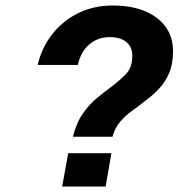

<svg xmlns="http://www.w3.org/2000/svg" viewBox="-20 -678 649 698"><path d="M245 -181Q258 -232 281 -265Q304 -298 331 -320.5Q358 -343 383 -361Q415 -385 438 -409Q461 -433 461 -475Q461 -507 439.5 -525Q418 -543 379 -543Q335 -543 304 -516Q273 -489 263 -442H117Q132 -506 171 -555Q210 -604 266 -631Q322 -658 389 -658Q491 -658 550 -613Q609 -568 609 -493Q609 -445 595 -412.5Q581 -380 558.5 -356Q536 -332 510 -313Q485 -293 460 -275Q435 -257 416 -234.5Q397 -212 389 -181ZM364 0H206L228 -121H385Z"/></svg>

Font: Overused Grotesk
Style: Bold Italic
Weight: 700
Italic angle: -10°
Version: Version 0.003